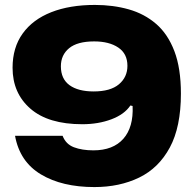

<svg xmlns="http://www.w3.org/2000/svg" viewBox="-20 -750 791 779"><path d="M363 9Q232 9 146 -42.5Q60 -94 41 -199H234Q247 -165 280 -152.5Q313 -140 359 -140Q439 -140 480.5 -187Q522 -234 518 -320L509 -322Q485 -286 432 -266Q379 -246 314 -246Q176 -246 103.5 -309Q31 -372 31 -475Q31 -557 72 -614Q113 -671 188 -700.5Q263 -730 365 -730Q439 -730 502.5 -712Q566 -694 613.5 -653Q661 -612 687.5 -542.5Q714 -473 714 -370Q714 -235 669 -151.5Q624 -68 544.5 -29.5Q465 9 363 9ZM360 -379Q428 -379 462.5 -408Q497 -437 497 -483Q497 -532 460 -557Q423 -582 362 -582Q294 -582 260.5 -554.5Q227 -527 227 -481Q227 -430 262 -404.5Q297 -379 360 -379Z"/></svg>

Font: Mona Sans Expanded ExtraBold
Style: Regular
Weight: 800
Width: 7
Designer: Deni Anggara
Foundry: GitHub
Version: Version 1.001; ttfautohint (v1.8.4.7-5d5b);gftools[0.9.33]